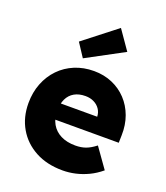

<svg xmlns="http://www.w3.org/2000/svg" viewBox="-148 -908 881 1019"><g transform="rotate(20 293.0 -398.5)"><path d="M325 10Q236 10 170.5 -25.5Q105 -61 69.2 -122.7Q33.3 -184.3 33.3 -264.3Q33.3 -325 53.3 -376Q73.3 -427 109.5 -464.5Q145.7 -502 195.2 -522.5Q244.7 -543 303.3 -543Q359.7 -543 406.7 -522.8Q453.7 -502.7 487.8 -466.3Q522 -430 540.2 -380.5Q558.3 -331 556.7 -272.7L555.7 -230H133.3L110.3 -320.7H418.7L401 -301.7V-321.7Q400 -345.3 387.3 -363.7Q374.7 -382 353.7 -392.3Q332.7 -402.7 306 -402.7Q268.7 -402.7 243 -387.8Q217.3 -373 204 -345.2Q190.7 -317.3 190.7 -277.3Q190.7 -235 208.7 -203.5Q226.7 -172 261 -154.7Q295.3 -137.3 343.7 -137.3Q376.7 -137.3 402.2 -146.7Q427.7 -156 456.7 -178.7L536 -67Q503.3 -39.7 468.2 -23Q433 -6.3 397.2 1.8Q361.3 10 325 10ZM223.3 -586 173.3 -662.3 358.3 -806.7 433.3 -698.7Z"/></g></svg>

Font: Lexend Medium
Style: Regular
Weight: 500
Designer: Bonnie Shaver-Troup, Thomas Jockin
Foundry: Lexend
Version: Version 1.005